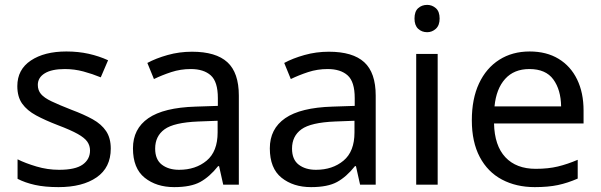

<svg xmlns="http://www.w3.org/2000/svg" viewBox="-20 -757 2463 787"><path d="M434 -148Q434 -70 376 -30Q318 10 220 10Q164 10 123.5 1Q83 -8 52 -24V-104Q84 -88 129.5 -74.5Q175 -61 222 -61Q289 -61 319 -82.5Q349 -104 349 -140Q349 -160 338 -176Q327 -192 298.5 -208Q270 -224 217 -244Q165 -264 128 -284Q91 -304 71 -332Q51 -360 51 -404Q51 -472 106.5 -509Q162 -546 252 -546Q301 -546 343.5 -536.5Q386 -527 423 -510L393 -440Q359 -454 322 -464Q285 -474 246 -474Q192 -474 163.5 -456.5Q135 -439 135 -409Q135 -387 148 -371.5Q161 -356 191.5 -341.5Q222 -327 273 -307Q324 -288 360 -268Q396 -248 415 -219.5Q434 -191 434 -148Z M767 -545Q865 -545 912 -502Q959 -459 959 -365V0H895L878 -76H874Q839 -32 800.5 -11Q762 10 694 10Q621 10 573 -28.5Q525 -67 525 -149Q525 -229 588 -272.5Q651 -316 782 -320L873 -323V-355Q873 -422 844 -448Q815 -474 762 -474Q720 -474 682 -461.5Q644 -449 611 -433L584 -499Q619 -518 667 -531.5Q715 -545 767 -545ZM793 -259Q693 -255 654.5 -227Q616 -199 616 -148Q616 -103 643.5 -82Q671 -61 714 -61Q782 -61 827 -98.5Q872 -136 872 -214V-262Z M1328 -545Q1426 -545 1473 -502Q1520 -459 1520 -365V0H1456L1439 -76H1435Q1400 -32 1361.5 -11Q1323 10 1255 10Q1182 10 1134 -28.5Q1086 -67 1086 -149Q1086 -229 1149 -272.5Q1212 -316 1343 -320L1434 -323V-355Q1434 -422 1405 -448Q1376 -474 1323 -474Q1281 -474 1243 -461.5Q1205 -449 1172 -433L1145 -499Q1180 -518 1228 -531.5Q1276 -545 1328 -545ZM1354 -259Q1254 -255 1215.5 -227Q1177 -199 1177 -148Q1177 -103 1204.5 -82Q1232 -61 1275 -61Q1343 -61 1388 -98.5Q1433 -136 1433 -214V-262Z M1731 -737Q1751 -737 1766.5 -723.5Q1782 -710 1782 -681Q1782 -653 1766.5 -639Q1751 -625 1731 -625Q1709 -625 1694 -639Q1679 -653 1679 -681Q1679 -710 1694 -723.5Q1709 -737 1731 -737ZM1774 -536V0H1686V-536Z M2151 -546Q2220 -546 2269.5 -516Q2319 -486 2345.5 -431.5Q2372 -377 2372 -304V-251H2005Q2007 -160 2051.5 -112.5Q2096 -65 2176 -65Q2227 -65 2266.5 -74.5Q2306 -84 2348 -102V-25Q2307 -7 2267 1.5Q2227 10 2172 10Q2096 10 2037.5 -21Q1979 -52 1946.5 -113.5Q1914 -175 1914 -264Q1914 -352 1943.5 -415Q1973 -478 2026.5 -512Q2080 -546 2151 -546ZM2150 -474Q2087 -474 2050.5 -433.5Q2014 -393 2007 -321H2280Q2279 -389 2248 -431.5Q2217 -474 2150 -474Z"/></svg>

Font: Noto Sans Tifinagh
Style: Regular
Weight: 400
Designer: JamraPatel
Foundry: JamraPatel LLC
Version: Version 2.004; ttfautohint (v1.8.4.7-5d5b)